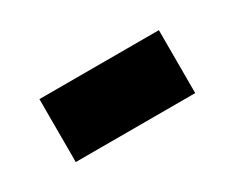

<svg xmlns="http://www.w3.org/2000/svg" viewBox="-36 -218 387 316"><g transform="rotate(-30 157.0 -60.0)"><path d="M43.5 -119.6H270.5V0H43.5Z"/></g></svg>

Font: Vazirmatn RD SemiBold
Style: Regular
Weight: 600
Designer: Saber Rastikerdar
Foundry: Saber Rastikerdar
Version: Version 32.102